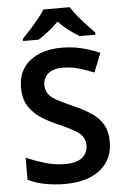

<svg xmlns="http://www.w3.org/2000/svg" viewBox="-62 -982 674 1036"><g transform="rotate(-5 275.0 -464.0)"><path d="M508 -195Q508 -100 439 -45Q370 10 248 10Q130 10 48 -30V-150Q93 -130 147 -113.5Q201 -97 257 -97Q321 -97 351 -122Q381 -147 381 -188Q381 -233 343 -259Q305 -285 232 -316Q188 -335 148 -361Q108 -387 82 -427Q56 -467 56 -529Q56 -621 120.5 -672.5Q185 -724 293 -724Q350 -724 399.5 -712Q449 -700 499 -678L458 -575Q413 -594 372.5 -605Q332 -616 289 -616Q237 -616 210 -592.5Q183 -569 183 -532Q183 -502 198 -482Q213 -462 244.5 -445Q276 -428 326 -406Q383 -381 424 -354Q465 -327 486.5 -289Q508 -251 508 -195ZM356 -938Q369 -916 391.5 -888.5Q414 -861 438 -835Q462 -809 481 -790V-778H396Q369 -794 339 -816.5Q309 -839 283 -866Q257 -839 228.5 -817Q200 -795 173 -778H89V-790Q108 -809 131.5 -835Q155 -861 177.5 -888.5Q200 -916 213 -938Z"/></g></svg>

Font: Noto Sans SemiBold
Style: Regular
Weight: 600
Designer: Monotype Design Team
Foundry: Monotype Imaging Inc.
Version: Version 2.007